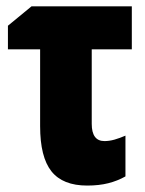

<svg xmlns="http://www.w3.org/2000/svg" viewBox="-20 -573 455 603"><path d="M394 -553.2V-418H268.1V-184.1Q268.1 -129.9 308.1 -129.9Q323.2 -129.9 339.6 -134.5Q356 -139.2 374 -147V-19Q349.1 -4.9 320.1 2.4Q291 9.8 253.9 9.8Q177.2 9.8 141.6 -34.9Q106 -79.6 106 -176.8V-418H4.9V-492.2L79.1 -553.2Z"/></svg>

Font: Open Sans Condensed ExtraBold
Style: Regular
Weight: 800
Width: 3
Designer: Monotype Design Team
Foundry: Monotype Imaging Inc.
Version: Version 3.000; ttfautohint (v1.8.4)